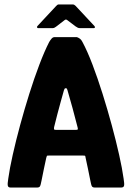

<svg xmlns="http://www.w3.org/2000/svg" viewBox="-20 -839 589 859"><path d="M27 0Q17 0 15 -8Q13 -16 17 -40Q23 -84 37 -146.5Q51 -209 70 -279Q89 -349 111 -419Q133 -489 156 -549.5Q179 -610 200 -651Q206 -661 211.5 -667Q217 -673 225 -673H324Q332 -670 338 -665.5Q344 -661 349 -651Q371 -610 394 -549.5Q417 -489 439 -419Q461 -349 480 -279Q499 -209 513 -146.5Q527 -84 533 -40Q537 -16 535 -8Q533 0 522 0H404Q395 0 391.5 -5Q388 -10 384 -32Q380 -54 373.5 -84Q367 -114 363 -133Q362 -141 360.5 -142Q359 -143 352 -143H198Q191 -143 190 -142Q189 -141 187 -133Q183 -114 176.5 -84Q170 -54 166 -32Q162 -10 158.5 -5Q155 0 146 0ZM230 -258H320Q327 -258 328 -260.5Q329 -263 327 -270Q317 -310 304.5 -355.5Q292 -401 282 -435Q280 -444 276 -444H272Q269 -444 266 -435Q260 -413 252 -385Q244 -357 236.5 -327.5Q229 -298 222 -270Q221 -263 222 -260.5Q223 -258 230 -258ZM151 -713Q147 -713 146 -716Q145 -719 147 -722L231 -812Q237 -819 242 -819H306Q312 -819 318 -813L403 -722Q405 -719 404.5 -716Q404 -713 399 -713H340Q332 -713 328 -715Q324 -717 318 -721L281 -749Q275 -754 269 -749L230 -719Q226 -716 222.5 -714.5Q219 -713 213 -713Z"/></svg>

Font: Glory Thin ExtraBold
Style: Regular
Weight: 800
Version: Version 1.011